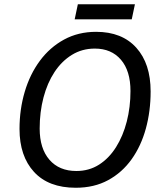

<svg xmlns="http://www.w3.org/2000/svg" viewBox="-20 -875 761 905"><path d="M337 10Q209 10 140.5 -64.5Q72 -139 72 -267Q72 -359 96.5 -442Q121 -525 168 -588.5Q215 -652 282 -688.5Q349 -725 433 -725Q555 -725 622.5 -650Q690 -575 690 -444Q690 -351 667.5 -269Q645 -187 600.5 -124.5Q556 -62 490 -26Q424 10 337 10ZM340 -69Q400 -69 447 -99Q494 -129 527 -181.5Q560 -234 577.5 -302Q595 -370 595 -446Q595 -541 550 -593.5Q505 -646 427 -646Q367 -646 319 -616.5Q271 -587 237 -535.5Q203 -484 185 -415.5Q167 -347 167 -269Q167 -175 213 -122Q259 -69 340 -69ZM332 -784 347 -855H616L601 -784Z"/></svg>

Font: Noto Sans IKEA
Style: Italic
Weight: 400
Italic angle: -12°
Designer: Monotype Design Team
Foundry: Monotype Imaging Inc.
Version: Version 2.001